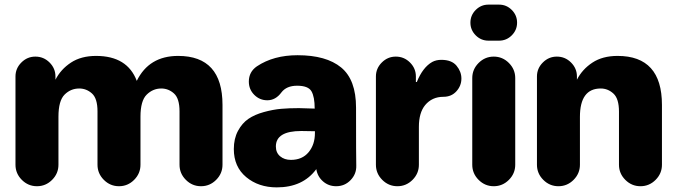

<svg xmlns="http://www.w3.org/2000/svg" viewBox="-20 -798 2925 831"><path d="M47 -85V-467Q47 -502 72.5 -527.5Q98 -553 133 -553Q169 -553 194.5 -527.5Q220 -502 220 -467V-453Q243 -498 287 -527Q331 -556 396 -556Q531 -556 572 -448Q625 -556 751 -556Q943 -556 943 -344V-85Q943 -47 915.5 -19.5Q888 8 850 8Q812 8 784.5 -19.5Q757 -47 757 -85V-316Q757 -372 733 -393.5Q709 -415 678 -415Q642 -415 615 -388.5Q588 -362 588 -293V-85Q588 -47 560.5 -19.5Q533 8 495 8Q457 8 429.5 -19.5Q402 -47 402 -85V-316Q402 -372 378 -393.5Q354 -415 323 -415Q286 -415 259.5 -388.5Q233 -362 233 -293V-85Q233 -47 205.5 -19.5Q178 8 140 8Q102 8 74.5 -19.5Q47 -47 47 -85Z M1178 13Q1099 13 1045.5 -31.5Q992 -76 992 -153Q992 -198 1010 -231.5Q1028 -265 1055 -283.5Q1082 -302 1122 -313Q1162 -324 1196.5 -327Q1231 -330 1274 -330Q1285 -330 1308 -329Q1331 -328 1342 -328Q1342 -379 1328 -403Q1314 -427 1266 -427Q1220 -427 1198 -398Q1173 -364 1137 -364Q1104 -364 1080.5 -387.5Q1057 -411 1057 -445Q1057 -487 1092 -511Q1164 -559 1268 -559Q1392 -559 1456.5 -506Q1521 -453 1521 -332Q1521 -110 1522 -81Q1523 -45 1497.5 -18.5Q1472 8 1435 8Q1402 8 1378 -13Q1354 -34 1349 -66Q1291 13 1178 13ZM1239 -106Q1288 -106 1315.5 -139Q1343 -172 1343 -222V-230Q1333 -230 1313.5 -230.5Q1294 -231 1284 -231Q1174 -231 1174 -164Q1174 -137 1192.5 -121.5Q1211 -106 1239 -106Z M1607 -85V-467Q1607 -502 1632.5 -527.5Q1658 -553 1693 -553Q1729 -553 1754.5 -527.5Q1780 -502 1780 -467V-443H1784Q1810 -507 1851 -530Q1868 -539 1890 -539Q1935 -539 1956 -513.5Q1977 -488 1977 -458Q1977 -427 1955.5 -403Q1934 -379 1899 -379Q1850 -379 1820 -343Q1793 -310 1793 -249V-85Q1793 -47 1765.5 -19.5Q1738 8 1700 8Q1662 8 1634.5 -19.5Q1607 -47 1607 -85Z M2094 -622Q2062 -622 2039 -645Q2016 -668 2016 -700Q2016 -732 2039 -755Q2062 -778 2094 -778H2140Q2172 -778 2195 -755Q2218 -732 2218 -700Q2218 -668 2195 -645Q2172 -622 2140 -622ZM2024 -85V-460Q2024 -498 2051.5 -525.5Q2079 -553 2117 -553Q2155 -553 2182.5 -525.5Q2210 -498 2210 -460V-85Q2210 -47 2182.5 -19.5Q2155 8 2117 8Q2079 8 2051.5 -19.5Q2024 -47 2024 -85Z M2304 -85V-467Q2304 -502 2329.5 -527.5Q2355 -553 2390 -553Q2426 -553 2451.5 -527.5Q2477 -502 2477 -467V-453Q2500 -498 2544 -527Q2588 -556 2653 -556Q2845 -556 2845 -344V-85Q2845 -47 2817.5 -19.5Q2790 8 2752 8Q2714 8 2686.5 -19.5Q2659 -47 2659 -85V-315Q2659 -371 2635 -393Q2611 -415 2580 -415Q2490 -415 2490 -292V-85Q2490 -47 2462.5 -19.5Q2435 8 2397 8Q2359 8 2331.5 -19.5Q2304 -47 2304 -85Z"/></svg>

Font: Jellee Roman
Style: Regular
Weight: 400
Designer: Alfredo Marco Pradil
Foundry: Alfredo Marco Pradil
Version: Version 1.016;PS 001.016;hotconv 1.0.88;makeotf.lib2.5.64775